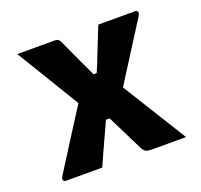

<svg xmlns="http://www.w3.org/2000/svg" viewBox="-100 -652 800 764"><g transform="rotate(-20 300.0 -270.0)"><path d="M46 -540Q85 -540 126 -540Q167 -540 206 -540Q213 -540 217 -537.5Q221 -535 225 -530Q248 -480 271.5 -429Q295 -378 319 -328L371 -311Q419 -233 467.5 -155.5Q516 -78 564 0Q544 0 524 0Q504 0 485.5 0Q467 0 450.5 0Q434 0 421 0Q402 0 394.5 -4Q387 -8 379 -22Q373 -34 356.5 -67.5Q340 -101 319.5 -142Q299 -183 282 -218L228 -240Q182 -315 137 -390Q92 -465 46 -540ZM231 -310 346 -174H288Q275 -145 261.5 -116Q248 -87 235 -58Q222 -29 209 0H56Q50 0 47 -3Q44 -6 44 -11Q44 -14 45.5 -17.5Q47 -21 51 -27Q96 -98 141 -169Q186 -240 231 -310ZM544 -540Q549 -540 552.5 -537.5Q556 -535 556 -528Q556 -527 555 -524.5Q554 -522 552 -518Q508 -448 462.5 -377Q417 -306 373 -235L263 -361H317Q330 -391 341.5 -421Q353 -451 365 -480.5Q377 -510 389 -540Z"/></g></svg>

Font: Recursive ExtraBold
Style: Regular
Weight: 800
Version: Version 1.085